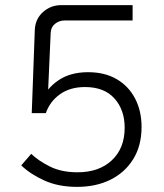

<svg xmlns="http://www.w3.org/2000/svg" viewBox="-20 -720 640 750"><path d="M281 10Q208 10 153 -15Q98 -40 63 -74L102 -119Q130 -92 175 -69.5Q220 -47 283 -47Q367 -47 417 -94Q467 -141 467 -221Q467 -291 427 -335.5Q387 -380 312 -380Q254 -380 214.5 -352Q175 -324 159 -278H104L116 -604Q118 -646 148 -673Q178 -700 220 -700H498V-640H232Q211 -640 195 -627Q179 -614 178 -592L166 -323L141 -325Q162 -375 208.5 -406.5Q255 -438 324 -438Q389 -438 435.5 -411Q482 -384 507.5 -335.5Q533 -287 533 -224Q533 -151 500.5 -98.5Q468 -46 411.5 -18Q355 10 281 10Z"/></svg>

Font: SUSE Light
Style: Regular
Weight: 300
Designer: Rene Bieder
Foundry: SUSE
Version: Version 1.000